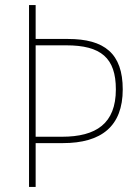

<svg xmlns="http://www.w3.org/2000/svg" viewBox="-20 -734 548 754"><path d="M462 -383C462 -524 390 -581 247 -581H120V-714H94V0H120V-172H227C378 -172 462 -238 462 -383ZM223 -197H120V-556H240C377 -556 435 -506 435 -383C435 -249 358 -197 223 -197Z"/></svg>

Font: Noto Sans Gujarati UI SemiCondensed Thin
Style: Regular
Weight: 100
Width: 4
Designer: Jelle Bosma - Monotype Design Team, Universal Thirst
Foundry: Monotype Imaging Inc.
Version: Version 2.106